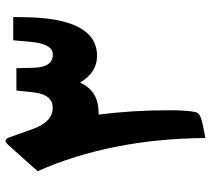

<svg xmlns="http://www.w3.org/2000/svg" viewBox="-54 -702 757 689"><g transform="rotate(-90 324.5 -357.5)"><path d="M257.8 -382.3Q273.4 -259.8 273.4 -127.4Q273.4 -70.3 267.1 -35.6Q264.6 -22 246.8 -15.4Q229 -8.8 173.8 1Q170.9 -337.9 54.7 -601.1L149.9 -707.5Q168 -727.1 176.3 -701.7Q184.1 -678.7 206.5 -617.2Q231.9 -546.9 282.2 -546.9Q330.6 -546.9 337.9 -618.2L344.2 -677.2H424.3L425.8 -617.7Q426.8 -546.4 473.6 -546.4Q511.7 -546.4 519 -627L524.4 -688.5H607.9L607.4 -656.2Q606 -387.7 468.3 -387.7Q409.2 -387.7 372.6 -448.7Q344.2 -385.3 272 -382.3Q265.1 -381.8 257.8 -382.3Z"/></g></svg>

Font: Sahel FD
Style: Bold-FD
Weight: 700
Foundry: Saber Rastikerdar (saber.rastikerdar@gmail.com)
Version: Version 3.3.0